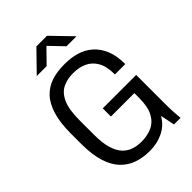

<svg xmlns="http://www.w3.org/2000/svg" viewBox="-256 -993 1113 1113"><g transform="rotate(-45 300.0 -437.0)"><path d="M293 10Q241 10 195.5 -5.5Q150 -21 115.5 -56.5Q81 -92 62 -152Q43 -212 43 -301V-385Q43 -474 61.5 -534.5Q80 -595 114 -630.5Q148 -666 194 -681Q240 -696 295 -696H307Q355 -696 399 -683Q443 -670 477 -640.5Q511 -611 531 -563.5Q551 -516 551 -447H466Q466 -513 444 -551.5Q422 -590 384.5 -607Q347 -624 299 -624Q251 -624 213.5 -605.5Q176 -587 154.5 -539.5Q133 -492 133 -403V-284Q133 -218 146 -174.5Q159 -131 182 -106.5Q205 -82 235 -72Q265 -62 300 -62Q345 -62 383.5 -78Q422 -94 445.5 -135.5Q469 -177 469 -253V-291H277V-358H551V-125Q551 -84 553 -52.5Q555 -21 557 0H503L485 -88Q456 -38 406 -14Q356 10 299 10ZM139 -761 259 -884H346L465 -761H383L288 -860H317L220 -761Z"/></g></svg>

Font: Chivo Mono Medium Light
Style: Regular
Weight: 300
Monospace: yes
Version: Version 1.008